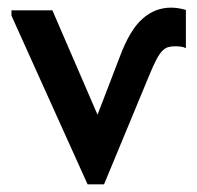

<svg xmlns="http://www.w3.org/2000/svg" viewBox="-20 -478 515 502"><path d="M10 -437V-451H117L235 -178L293 -329Q319 -399 352 -428.5Q385 -458 427 -458Q446 -458 466 -452V-352Q461 -355 453.5 -356Q446 -357 438 -357Q427 -357 419 -354.5Q411 -352 403.5 -344Q396 -336 388.5 -321.5Q381 -307 371 -283L252 4H209Z"/></svg>

Font: Tilda Sans Semibold
Style: Regular
Weight: 600
Designer: ParaType Ltd
Foundry: ParaType Ltd
Version: Version 1.009